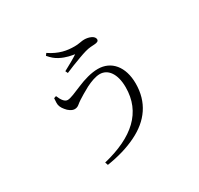

<svg xmlns="http://www.w3.org/2000/svg" viewBox="-178 -1027 1356 1309"><g transform="rotate(-30 500.0 -372.5)"><path d="M225 -514 243 -520C260 -478 279 -457 300 -457C323 -457 365 -476 418 -498C470 -520 529 -538 582 -538C687 -538 757 -456 757 -323C757 -176 682 -71 550 -7C483 26 405 49 315 63L307 40C550 -19 685 -138 685 -335C685 -442 639 -501 576 -501C543 -501 503 -486 465 -467C427 -447 394 -426 375 -414C364 -407 354 -399 344 -391C334 -383 323 -379 310 -379C289 -379 264 -396 248 -417C231 -437 222 -457 223 -478C223 -489 224 -501 225 -514ZM499 -702C478 -706 435 -711 388 -736C364 -748 342 -767 321 -792L333 -808C404 -760 465 -750 522 -750C537 -750 552 -751 567 -754C582 -757 594 -758 602 -758C638 -758 680 -742 680 -715C680 -702 669 -695 646 -694C638 -693 628 -693 615 -692C589 -690 560 -681 516 -665C494 -657 472 -649 450 -640C428 -631 409 -623 392 -616L383 -635C426 -658 471 -683 499 -702Z"/></g></svg>

Font: CJK Symbols
Style: Regular
Weight: 400
Designer: Ryoko NISHIZUKA 西塚涼子 (kana & ideographs); Frank Grießhammer (serif-style Latin); Paul D. Hunt (sans serif–style Latin); 
Foundry: Unicode
Version: Version 2.000;hotconv 1.1.0;makeotfexe 2.6.0